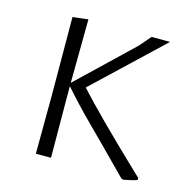

<svg xmlns="http://www.w3.org/2000/svg" viewBox="-77 -531 594 612"><g transform="rotate(15 220.0 -224.5)"><path d="M409 -26 426 -10V-3Q413 2 382 8L375 6L291 -79Q282 -88 230.5 -139.5Q179 -191 140 -236V-198L141 0H91L92 -195L91 -451L142 -457L140 -247L319 -418L351 -455H412L190 -245Q256 -172 409 -26Z"/></g></svg>

Font: Luna Sans Light
Style: Regular
Weight: 300
Designer: Juan Pablo del Peral
Foundry: Huerta Tipografica
Version: Version 2.001; ttfautohint (v1.5)